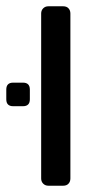

<svg xmlns="http://www.w3.org/2000/svg" viewBox="-37 -591 321 611"><path d="M117 0Q107 0 100.5 -6.5Q94 -13 94 -23V-548Q94 -558 100.5 -564.5Q107 -571 117 -571H164Q175 -571 181 -564.5Q187 -558 187 -548V-23Q187 -13 181 -6.5Q175 0 164 0ZM5 -253Q-17 -253 -17 -275V-306Q-17 -328 5 -328H36Q58 -328 58 -306V-275Q58 -253 36 -253Z"/></svg>

Font: Rubik Light
Style: Regular
Weight: 400
Version: Version 2.101